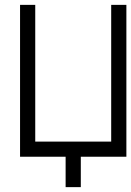

<svg xmlns="http://www.w3.org/2000/svg" viewBox="-20 -645 540 790"><path d="M250 0Q250 0 250 125H312.5Q312.5 125 312.5 0H500Q500 0 500 -625H437.5V-62.5H125V-625H62.5Q62.5 -625 62.5 0Z"/></svg>

Font: BFUnifontExMono
Style: Regular
Weight: 500
Version: Version 15.0.06